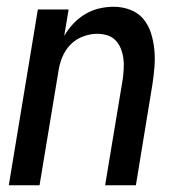

<svg xmlns="http://www.w3.org/2000/svg" viewBox="-20 -548 540 568"><path d="M6 0 92 -520H183L170 -442Q181 -461 197 -478Q213 -495 232.5 -506.5Q252 -518 273.5 -523Q295 -528 316 -528Q342 -528 365.5 -519Q389 -510 404 -492Q419 -474 426.5 -450.5Q434 -427 436.5 -402Q439 -377 437 -351Q435 -325 431 -299L382 0H291L343 -313Q345 -328 346 -344Q347 -360 345 -375Q343 -390 337.5 -404Q332 -418 322 -428.5Q312 -439 297.5 -443.5Q283 -448 267 -448Q247 -448 225.5 -440Q204 -432 188.5 -416Q173 -400 164.5 -379.5Q156 -359 153 -338L97 0Z"/></svg>

Font: Iosevka SS04 Medium Oblique
Style: Regular
Weight: 500
Italic angle: -9°
Monospace: yes
Designer: Belleve Invis
Foundry: Belleve Invis
Version: Version 19.0.0; ttfautohint (v1.8.4)